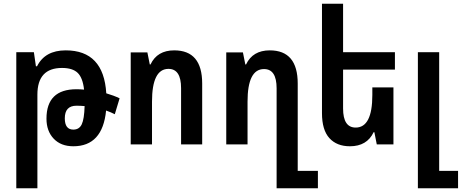

<svg xmlns="http://www.w3.org/2000/svg" viewBox="-20 -780 2494 1037"><path d="M180 -422H174L163 -498H68V237H182V-269Q182 -413 315 -413Q372 -413 399.5 -386.5Q427 -360 434 -296Q413 -298 393 -298Q231 -298 231 -139Q231 -72 270 -31Q309 10 376 10Q534 10 553 -183Q579 -174 600 -163L626 -249Q595 -264 554 -276Q540 -508 335 -508Q223 -508 180 -422ZM330 -141Q330 -209 393 -209Q414 -209 437 -207Q435 -137 421.5 -108.5Q408 -80 376 -80Q330 -80 330 -141Z M686 0H801V-231Q801 -408 890 -408Q958 -408 958 -304V0H1072V-329Q1072 -508 921 -508Q829 -508 793 -432H789L776 -497H686Z M1474 237H1697V143H1588V-329Q1588 -508 1437 -508Q1345 -508 1309 -432H1305L1292 -497H1202V0H1317V-231Q1317 -407 1406 -407Q1474 -407 1474 -303Z M1998 -66H2002L2015 0H2105V-308H1991V-267Q1991 -91 1901 -91Q1833 -91 1833 -194V-404H2113V-498H1833V-760H1719V-169Q1719 -78 1759 -34Q1799 10 1870 10Q1962 10 1998 -66Z M2237 237V-498H2352V143H2454V237Z"/></svg>

Font: Noto Sans Armenian Condensed Semi
Style: Regular
Weight: 600
Width: 3
Designer: Monotype Design Team
Foundry: Monotype Imaging Inc.
Version: Version 1.901